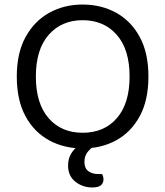

<svg xmlns="http://www.w3.org/2000/svg" viewBox="-20 -641 729 846"><path d="M634 -304Q634 -200 596 -129.5Q558 -59 492.5 -23Q427 13 344 13Q262 13 196 -23Q130 -59 92 -129.5Q54 -200 54 -304Q54 -408 93 -478.5Q132 -549 197.5 -585Q263 -621 344 -621Q426 -621 491.5 -585Q557 -549 595.5 -478.5Q634 -408 634 -304ZM551 -304Q551 -423 494.5 -487.5Q438 -552 344 -552Q251 -552 194.5 -487.5Q138 -423 138 -304Q138 -185 194 -120.5Q250 -56 344 -56Q439 -56 495 -120.5Q551 -185 551 -304ZM352 -17 404 -5Q383 9 367.5 27Q352 45 352 73Q352 100 369 113Q386 126 415 126H430Q433 132 434.5 138Q436 144 436 149Q436 165 425 175Q414 185 387 185Q344 185 312 159.5Q280 134 280 89Q280 59 292 38.5Q304 18 321 4Q338 -10 352 -17Z"/></svg>

Font: Baloo Tamma 2
Style: Regular
Weight: 400
Designer: Divya Kowshik, Shuchita Grover and Ek Type
Foundry: Ek Type
Version: Version 1.700